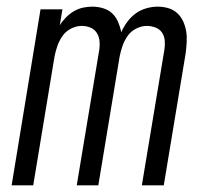

<svg xmlns="http://www.w3.org/2000/svg" viewBox="-20 -558 640 578"><path d="M15 0 102 -530H168L160 -482Q168 -495 179 -506Q190 -517 203 -524.5Q216 -532 230 -535Q244 -538 258 -538Q275 -538 291 -533Q307 -528 318 -517.5Q329 -507 335.5 -492Q342 -477 345 -461Q352 -477 363 -492Q374 -507 388.5 -517.5Q403 -528 420.5 -533Q438 -538 455 -538Q471 -538 486.5 -533.5Q502 -529 513.5 -518.5Q525 -508 531.5 -493.5Q538 -479 540.5 -463.5Q543 -448 542 -431Q541 -414 539 -398L473 0H407L475 -409Q477 -422 476 -435.5Q475 -449 468 -459.5Q461 -470 448.5 -475Q436 -480 422 -480Q406 -480 390 -472Q374 -464 364 -449.5Q354 -435 348.5 -419Q343 -403 340 -387L276 0H211L279 -409Q281 -422 279.5 -435.5Q278 -449 271 -459.5Q264 -470 252 -475Q240 -480 226 -480Q210 -480 194 -472Q178 -464 168 -449.5Q158 -435 152.5 -419Q147 -403 144 -387L80 0Z"/></svg>

Font: Iosevka Curly LtExObl
Style: Regular
Weight: 300
Width: 7
Italic angle: -9°
Monospace: yes
Designer: Belleve Invis
Foundry: Belleve Invis
Version: Version 11.1.0; ttfautohint (v1.8.3)